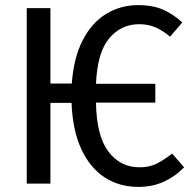

<svg xmlns="http://www.w3.org/2000/svg" viewBox="-20 -721 758 754"><path d="M703 -64Q671 -30 625.5 -8.5Q580 13 524 13Q449 13 391.5 -24Q334 -61 299.5 -135Q265 -209 261 -317H178V0H85V-689H178V-393H262Q269 -493 304.5 -562.5Q340 -632 397 -666.5Q454 -701 523 -701Q577 -701 617 -684.5Q657 -668 696 -633L648 -577Q618 -602 589.5 -614Q561 -626 527 -626Q455 -626 408.5 -570Q362 -514 357 -392H590V-318H357Q359 -188 405.5 -126Q452 -64 528 -64Q566 -64 594.5 -78Q623 -92 656 -118Z"/></svg>

Font: Fira Sans Condensed
Style: Regular
Weight: 400
Width: 3
Designer: bBox Type GmbH & Carrois Corporate GbR & Edenspiekermann AG
Foundry: bBox Type GmbH & Carrois Corporate GbR & Edenspiekermann AG
Version: Version 4.301